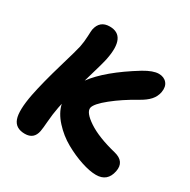

<svg xmlns="http://www.w3.org/2000/svg" viewBox="-162 -894 1009 1022"><g transform="rotate(30 343.0 -382.5)"><path d="M120.1 -22Q62 -22 45.7 -68.1Q29.3 -114.3 49.8 -220.2Q67.4 -307.6 103 -428.5Q138.7 -549.3 143.1 -571.8Q149.9 -606 151.1 -639.6Q152.3 -673.3 153.8 -682.1Q166.5 -743.2 227.1 -743.2Q331.1 -743.2 298.8 -585Q292.5 -553.2 254.9 -426.8Q323.7 -521 491.2 -624Q544.9 -655.8 579.1 -655.8Q611.3 -655.8 628.9 -635Q646.5 -614.3 640.1 -578.1Q634.3 -548.8 614.3 -526.4Q594.2 -503.9 556.2 -482.9Q477.5 -439 418.2 -391.4Q358.9 -343.8 353 -316.9Q347.2 -286.1 409.7 -244.6Q472.2 -203.1 584 -175.8Q654.3 -158.2 641.1 -92.8Q627 -22 557.1 -22Q518.6 -22 465.3 -39.6Q412.1 -57.1 359.4 -86.7Q306.6 -116.2 264.4 -162.4Q222.2 -208.5 210.9 -258.8Q210 -254.4 208 -245.4Q206.1 -236.3 205.1 -231.9Q196.3 -185.5 192.9 -140.4Q189.5 -95.2 186 -77.1Q175.3 -22 120.1 -22Z"/></g></svg>

Font: Shantell Sans Irregular Bouncy
Style: Bold Italic
Weight: 700
Italic angle: -11.31°
Designer: Stephen Nixon, Anya Danilova, Shantell Martin
Foundry: Arrow Type
Version: Version 1.006;[9816181b4]